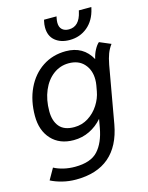

<svg xmlns="http://www.w3.org/2000/svg" viewBox="-133 -781 835 1082"><g transform="rotate(-15 284.0 -240.5)"><path d="M28 184 65 119Q89 132 120.5 139.5Q152 147 187 147Q279 147 321 101Q363 55 378 -29L387 -79Q355 -42 312 -21Q269 0 219 0Q137 0 89.5 -51.5Q42 -103 42 -188Q42 -277 75 -347Q108 -417 167.5 -456.5Q227 -496 304 -496Q406 -496 453 -410Q459 -438 471.5 -461.5Q484 -485 498 -497L564 -469Q547 -446 537.5 -421Q528 -396 521 -359L462 -26Q440 95 368 156.5Q296 218 174 218Q133 218 95 208.5Q57 199 28 184ZM415 -232 421 -265Q424 -282 424 -299Q424 -354 392 -390Q360 -426 302 -426Q252 -426 212 -396Q172 -366 149.5 -313Q127 -260 127 -193Q127 -136 154.5 -103Q182 -70 241 -70Q286 -70 323 -93.5Q360 -117 384 -154.5Q408 -192 415 -232ZM226 -655Q226 -673 230 -690L232 -699H305L303 -690Q300 -675 300 -663Q300 -637 314.5 -623.5Q329 -610 354 -610Q415 -610 433 -690L435 -699H508L506 -690Q491 -624 447 -587.5Q403 -551 343 -551Q291 -551 258.5 -578Q226 -605 226 -655Z"/></g></svg>

Font: Niramit
Style: Italic
Weight: 400
Italic angle: -10°
Version: Version 1.000; ttfautohint (v1.6)